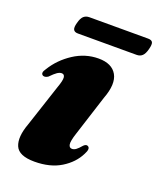

<svg xmlns="http://www.w3.org/2000/svg" viewBox="-121 -695 650 784"><g transform="rotate(20 204.0 -303.5)"><path d="M248.5 -89.5Q257 -89.5 265.5 -95.5Q274 -101.5 287.5 -117.5Q298 -127.5 306 -122.5Q319 -115.5 304.5 -88.5Q283 -45 236.5 -16.5Q190 12 122 12Q54 12 38.8 -24Q23.5 -60 46.5 -122.5L107 -306Q119 -339 117.5 -352.2Q116 -365.5 104 -365.5Q95.5 -365.5 85.2 -358.8Q75 -352 57.5 -334Q45.5 -326 36 -329.5Q21.5 -337 37.5 -359Q67.5 -408 117.8 -440.8Q168 -473.5 225.5 -473.5Q283.5 -473.5 304.8 -436Q326 -398.5 300 -330L243.5 -153.5Q231.5 -117 234 -103.2Q236.5 -89.5 248.5 -89.5ZM92 -579.5Q97.5 -601.5 107.2 -610.2Q117 -619 132 -619H387Q402 -619 406.5 -610.8Q411 -602.5 405 -580Q399.5 -558.5 390 -549.5Q380.5 -540.5 365.5 -540.5H110.5Q95.5 -540.5 90.8 -549.5Q86 -558.5 92 -579.5Z"/></g></svg>

Font: Fraunces 72pt S000 Black
Style: Italic
Weight: 900
Italic angle: -16°
Version: Version 1.000; ttfautohint (v1.8.3)